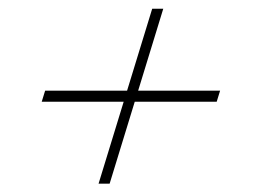

<svg xmlns="http://www.w3.org/2000/svg" viewBox="-20 -482 615 451"><path d="M211.5 -50.5 270.5 -243H78L86 -269H278.5L337.5 -461.5H363.5L304.5 -269H497L489 -243H296.5L237.5 -50.5Z"/></svg>

Font: Newsreader 72pt Light
Style: Italic
Weight: 300
Italic angle: -17°
Designer: Hugues Gentile
Foundry: Production Type
Version: Version 1.003; ttfautohint (v1.8.3)